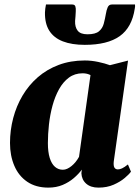

<svg xmlns="http://www.w3.org/2000/svg" viewBox="-20 -824 621 854"><path d="M486 -106Q484 -86.5 489 -78.5Q494 -70.5 504.5 -70.5Q512.5 -70.5 523 -75.2Q533.5 -80 549 -92.5L562.5 -60.5Q555 -49.5 535 -32.5Q515 -15.5 485.5 -2.5Q456 10.5 418 10.5Q383.5 10.5 363.5 -7Q343.5 -24.5 342 -53.5L344 -69.5Q330 -50.5 308.5 -32Q287 -13.5 258.8 -1.5Q230.5 10.5 195 10.5Q139.5 10.5 101.2 -15.5Q63 -41.5 43.8 -86.5Q24.5 -131.5 24.5 -188Q24.5 -245 38.8 -299Q53 -353 80.5 -399.2Q108 -445.5 148.2 -480.5Q188.5 -515.5 241 -535.2Q293.5 -555 357 -555Q386.5 -555 417 -548.5Q447.5 -542 469 -534L549.5 -554.5ZM382.5 -490Q376 -493.5 367 -495.8Q358 -498 347.5 -498Q312.5 -498 286.5 -478.8Q260.5 -459.5 242.5 -427Q224.5 -394.5 213.5 -354Q202.5 -313.5 197.8 -270.5Q193 -227.5 193 -187.5Q193 -148 201.2 -121.5Q209.5 -95 224.5 -82Q239.5 -69 259.5 -69Q269.5 -69 279.2 -73.5Q289 -78 298.5 -85.8Q308 -93.5 316.5 -104Q325 -114.5 331.5 -126.5ZM301 -804Q312.5 -804 315.2 -795.5Q318 -787 317 -773.5Q317 -763.5 315.8 -752Q314.5 -740.5 314 -730.5Q313 -703.5 325.5 -687.5Q338 -671.5 369 -671.5Q404.5 -671.5 420.2 -684.8Q436 -698 441.5 -718.8Q447 -739.5 451 -762.5Q453.5 -779 459 -791.5Q464.5 -804 477.5 -804H580.5Q581 -799.5 580.8 -795.2Q580.5 -791 579.5 -786Q567 -702 512.5 -663.2Q458 -624.5 357 -624.5Q299.5 -624.5 259.5 -640Q219.5 -655.5 199.2 -687.5Q179 -719.5 180 -769Q180.5 -777.5 181.5 -786.2Q182.5 -795 184.5 -804Z"/></svg>

Font: Merriweather 48pt Black
Style: Italic
Weight: 900
Italic angle: -7.8°
Version: Version 2.101